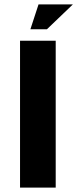

<svg xmlns="http://www.w3.org/2000/svg" viewBox="-20 -852 351 872"><path d="M71 0V-667H233V0ZM118 -719 155 -832H311L193 -719Z"/></svg>

Font: Maven Pro
Style: Bold
Weight: 700
Designer: Joe Prince
Foundry: Joe Prince
Version: Version 2.103